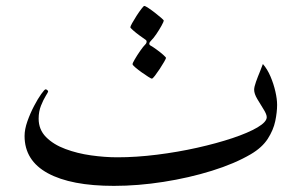

<svg xmlns="http://www.w3.org/2000/svg" viewBox="-20 -585 997 633"><path d="M893.6 -239.3Q893.6 -215.3 887.5 -185.8Q881.3 -156.2 862.8 -127.4Q844.2 -98.6 807.1 -76.7Q753.9 -45.4 678.5 -22Q603 1.5 519 14.6Q435.1 27.8 355.5 27.8Q214.4 27.8 137.7 -13.9Q61 -55.7 61 -136.7Q61 -158.7 70.3 -185.1Q79.6 -211.4 92.3 -235.6Q105 -259.8 116 -275.1Q127 -290.5 130.4 -290.5Q132.8 -290.5 135.7 -288.1Q138.7 -285.6 138.7 -283.2Q138.7 -281.7 130.9 -269Q123 -256.3 115.2 -236.8Q107.4 -217.3 107.4 -193.8Q107.4 -157.7 131.8 -133.1Q156.2 -108.4 195.6 -93.8Q234.9 -79.1 280 -72.8Q325.2 -66.4 366.7 -66.4Q429.2 -66.4 497.6 -75Q565.9 -83.5 630.1 -97.9Q694.3 -112.3 746.3 -129.6Q798.3 -147 828.9 -165Q859.4 -183.1 859.4 -198.7Q859.4 -208 849.1 -224.4Q838.9 -240.7 828.4 -258.3Q817.9 -275.9 817.9 -289.1Q817.9 -298.3 824 -315.4Q830.1 -332.5 837.2 -349.4Q844.2 -366.2 846.7 -374Q861.3 -357.4 871.8 -332.8Q882.3 -308.1 887.9 -283.2Q893.6 -258.3 893.6 -239.3ZM527.3 -394Q527.3 -392.1 521.2 -381.3Q515.1 -370.6 506.6 -357.7Q498 -344.7 490.7 -335.2Q483.4 -325.7 480.5 -325.7Q478.5 -325.7 468.5 -332Q458.5 -338.4 446.5 -346.9Q434.6 -355.5 425.8 -363Q417 -370.6 417 -373.5Q417 -377 424.6 -389.9Q432.1 -402.8 442.1 -417.2Q452.1 -431.6 459.5 -439Q463.4 -442.9 463.4 -448.2Q463.4 -451.7 460.4 -453.6Q451.7 -459.5 439.7 -468.3Q427.7 -477.1 418.7 -485.1Q409.7 -493.2 409.7 -495.1Q409.7 -498 415.8 -509Q421.9 -520 430.4 -533.2Q439 -546.4 446.3 -555.9Q453.6 -565.4 455.6 -565.4Q459 -565.4 469.2 -558.6Q479.5 -551.8 491.2 -542.7Q502.9 -533.7 511.5 -526.1Q520 -518.6 520 -517.1Q520 -514.2 512.7 -500.7Q505.4 -487.3 495.6 -472.9Q485.8 -458.5 479 -452.1Q477.5 -450.2 474.9 -447.3Q472.2 -444.3 472.2 -440.9Q472.2 -437.5 475.1 -435.5Q483.9 -430.7 496.3 -421.6Q508.8 -412.6 518.1 -404.3Q527.3 -396 527.3 -394Z"/></svg>

Font: Rohingya Solluk
Style: Regular
Weight: 400
Designer: SIL International
Foundry: SIL International
Version: Version 1.001